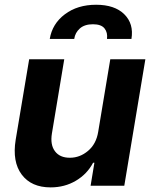

<svg xmlns="http://www.w3.org/2000/svg" viewBox="-20 -801 662 828"><path d="M403.4 -232.2 455.6 -545.5H606.9L516 0H370.7L387.1 -99.1H381.4Q355.8 -50.4 307.4 -21.7Q258.9 7.1 198.2 7.1Q115.1 7.1 73.7 -48.1Q32.3 -103.3 47.6 -198.2L105.8 -545.5H257.1L203.8 -225.1Q196 -176.8 217 -148.8Q237.9 -120.7 281.2 -120.7Q324.6 -120.7 359.7 -150.4Q394.9 -180 403.4 -232.2ZM194.6 -633.2Q205.3 -698.5 259.8 -739.5Q314.3 -780.5 394.5 -780.5Q474.4 -780.5 516 -739.5Q557.5 -698.5 546.9 -633.2H441.4Q445 -660.5 430.8 -678.4Q416.5 -696.4 381 -696.4Q344.8 -696.4 324.4 -678.3Q304 -660.2 300.1 -633.2Z"/></svg>

Font: Karasuma Gothic
Style: Bold Italic
Weight: 700
Italic angle: 9.39998°
Designer: Rasmus Andersson / Ryoko Nishizuka
Foundry: Genbu
Version: Version 1.00